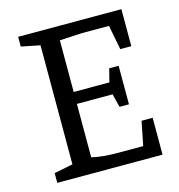

<svg xmlns="http://www.w3.org/2000/svg" viewBox="-99 -735 769 823"><g transform="rotate(-15 286.0 -324.0)"><path d="M54.8 0V-43.2L138 -59.9V-588.1L54.8 -604.8V-648H512.9V-483.8H464L443 -592.6H322.5L223.6 -587.3V-358.1H382L396.9 -416.7H438.7V-245.7H396.9L382 -305.1H223.6V-68.1Q243.5 -62.9 274.4 -59.9Q305.4 -56.9 334.4 -56.9H451.4L472.6 -163.6H521.9V0Z"/></g></svg>

Font: Faustina Light
Style: Regular
Weight: 300
Designer: Alfonso Garcia
Foundry: http://www.omnibus-type.com
Version: Version 1.200